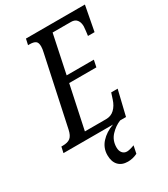

<svg xmlns="http://www.w3.org/2000/svg" viewBox="-245 -818 1018 1162"><g transform="rotate(-30 264.0 -237.0)"><path d="M-8 -41H2Q37 -41 55 -55.5Q73 -70 81 -108L183 -585Q189 -610 189 -627Q189 -655 175.5 -664Q162 -673 135 -673H124L133 -714H545L512 -540H466Q467 -545 470 -571Q473 -597 473 -603Q473 -631 460 -648Q447 -665 419 -665H291L235 -398H425L415 -350H225L161 -49H309Q344 -49 367.5 -71.5Q391 -94 403 -131L417 -174H462L420 0H-17ZM207 144Q207 94 240.5 57Q274 20 329 0H379Q341 15 309.5 48.5Q278 82 278 131Q278 155 290 169.5Q302 184 322 184Q340 184 374 171L363 224Q331 240 296 240Q254 240 230.5 215Q207 190 207 144Z"/></g></svg>

Font: Noto Serif Cond
Style: Italic
Weight: 400
Width: 3
Italic angle: -12°
Designer: Monotype Design Team
Foundry: Monotype Imaging Inc.
Version: Version 1.001